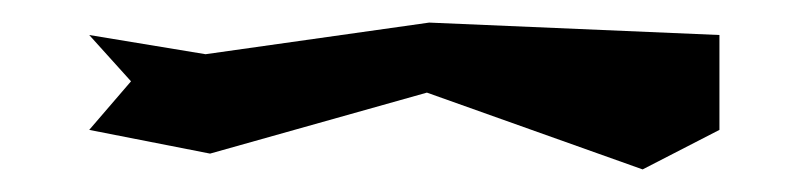

<svg xmlns="http://www.w3.org/2000/svg" viewBox="-20 -547 706 170"><path d="M59 -432 166 -411 358 -465 549 -397 617 -432V-516L360 -527L162 -499L59 -516L96 -475Z"/></svg>

Font: bitstorm
Style: exext
Weight: 400
Version: Version 0.2